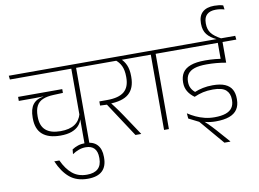

<svg xmlns="http://www.w3.org/2000/svg" viewBox="-128 -1059 2021 1501"><g transform="rotate(-10 882.5 -308.0)"><path d="M511.5 -607.5H473.5V0H511.5ZM410.5 -597.5H635L631 -628H406.5ZM-14 -597.5H584.5L580.5 -628H-17.5ZM376 -452.5H25.5V-420.5H155.5L241 -422.5H376ZM300.5 -97Q353.5 -97 389.2 -110.2Q425 -123.5 445.8 -146.2Q466.5 -169 474 -197H477.5L475.5 -240.5Q461.5 -186.5 420 -158.8Q378.5 -131 306.5 -131Q229 -131 189.2 -165.8Q149.5 -200.5 149.5 -272.5V-277.5Q149.5 -327.5 165.8 -358.2Q182 -389 215.5 -403.2Q249 -417.5 301.5 -419.5L376 -422.5V-433H220V-421Q164 -412 136.8 -376.2Q109.5 -340.5 109.5 -273V-267Q109.5 -181.5 158.2 -139.2Q207 -97 300.5 -97Z M257 93H216.5Q253.5 180 309 226.2Q364.5 272.5 452.5 272.5Q529 272.5 567 237Q605 201.5 605 132.5V125Q605 63 573.5 28.8Q542 -5.5 479 -5.5Q447 -5.5 421.2 3Q395.5 11.5 374 26L370.5 63Q395 46.5 421.8 36.8Q448.5 27 477 27Q522.5 27 545.2 52Q568 77 568 125.5V132Q568 185.5 538.5 212.8Q509 240 451 240Q382 240 336 202.2Q290 164.5 257 93Z M1022 -597.5 1018 -628H599L602.5 -597.5ZM922.5 0V-2L813 -166.5Q798.5 -188 785 -207.2Q771.5 -226.5 757.2 -245.2Q743 -264 727 -284.5V-297.5L645 -307.5V-274.5L699 -272L877.5 0ZM865.5 -605.5H820.5Q852.5 -582 868.8 -547.8Q885 -513.5 885 -461.5V-455Q885 -379 842 -343.2Q799 -307.5 707 -307.5H645L681 -275L714 -275.5Q823.5 -276 873.8 -319.8Q924 -363.5 924 -452V-459.5Q924 -511.5 908.2 -547.5Q892.5 -583.5 865.5 -605.5Z M1143 0V-607.5H1104.5V0ZM1266 -597.5 1262 -628H981.5L985.5 -597.5Z M1574.5 -597.5H1775L1771 -628H1570.5ZM1673.5 -608H1636.5V-484L1673.5 -484.5ZM1783.5 -597.5 1780 -628H1232.5L1236.5 -597.5ZM1636.5 -607.5V-449.5L1674 -436V-607.5ZM1598.5 180V177L1508.5 75Q1492.5 57 1479.2 43Q1466 29 1452.5 15.8Q1439 2.5 1422.5 -12V-20L1306 -55L1386.5 -14.5L1552 180ZM1302.5 -97 1306 -55 1371.5 -28.5Q1401.5 -13.5 1437.2 -4.5Q1473 4.5 1515.5 4.5Q1580.5 4.5 1623 -11Q1665.5 -26.5 1686.2 -57.8Q1707 -89 1707 -136V-142.5Q1707 -185 1690.2 -215.2Q1673.5 -245.5 1636.5 -261.8Q1599.5 -278 1539 -278Q1496 -278 1460.8 -270.5Q1425.5 -263 1395 -250.5Q1376 -266 1365 -287Q1354 -308 1354 -336V-339Q1354 -374 1370.8 -398.2Q1387.5 -422.5 1424 -434.8Q1460.5 -447 1520.5 -447Q1560 -447 1597.2 -443.8Q1634.5 -440.5 1674 -433.5V-464.5Q1634.5 -472 1595.5 -475.8Q1556.5 -479.5 1514 -479.5Q1442.5 -479.5 1398.8 -463.2Q1355 -447 1335.2 -416Q1315.5 -385 1315.5 -340.5V-336.5Q1315.5 -299 1333.2 -268.5Q1351 -238 1385 -213.5Q1420 -229 1455.2 -237Q1490.5 -245 1535 -245Q1608 -245 1638 -217.8Q1668 -190.5 1668 -142.5V-137Q1668 -101 1651.2 -77Q1634.5 -53 1599.8 -41Q1565 -29 1512 -29Q1470.5 -29 1434 -38Q1397.5 -47 1364.8 -62.2Q1332 -77.5 1302.5 -97ZM1670 -621V-626.5Q1616 -655.5 1593.2 -685.5Q1570.5 -715.5 1570.5 -760.5V-766Q1570.5 -810.5 1594.8 -833Q1619 -855.5 1665 -855.5Q1682.5 -855.5 1698.5 -853.2Q1714.5 -851 1733.5 -845.5L1729 -878.5Q1713 -883.5 1695.5 -885.8Q1678 -888 1658.5 -888Q1597.5 -888 1565.2 -858.5Q1533 -829 1533 -772V-766Q1533 -714.5 1558.5 -682Q1584 -649.5 1633 -627.5V-621Z"/></g></svg>

Font: Anek Devanagari ExtraLight
Style: Regular
Weight: 250
Designer: Kailash Malviya (Devanagari) & Yesha Goshar (Latin)
Foundry: Ek Type
Version: Version 1.003